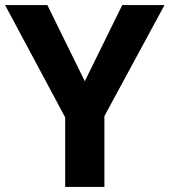

<svg xmlns="http://www.w3.org/2000/svg" viewBox="-20 -734 666 754"><path d="M313 -415 460 -714H626L390 -278V0H236V-273L0 -714H166Z"/></svg>

Font: Noto Sans Lao UI
Style: Regular
Weight: 400
Designer: Monotype Design Team
Foundry: Monotype Imaging Inc.
Version: Version 2.000